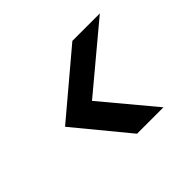

<svg xmlns="http://www.w3.org/2000/svg" viewBox="-105 -741 781 781"><g transform="rotate(-45 285.5 -350.5)"><path d="M534 -577 260 -348 447 -124H295L108 -351L376 -577Z"/></g></svg>

Font: DM Sans 9pt SemiBold
Style: Italic
Weight: 600
Italic angle: -10°
Version: Version 4.004;gftools[0.9.30]